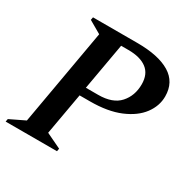

<svg xmlns="http://www.w3.org/2000/svg" viewBox="-157 -803 938 946"><g transform="rotate(30 312.5 -330.0)"><path d="M-7 0 -4 -16 81 -57 177 -603 106 -644 109 -660H361Q482 -660 547 -620.5Q612 -581 612 -500Q612 -446 577 -399Q542 -352 473 -323Q404 -294 303 -294H244L202 -57L288 -16L285 0ZM299 -608 252 -342H322Q404 -342 443 -385.5Q482 -429 482 -494Q482 -552 445 -580Q408 -608 341 -608Z"/></g></svg>

Font: Spectral SemiBold
Style: Italic
Weight: 600
Italic angle: -10°
Designer: Jean-Baptiste Levee
Foundry: Production Type
Version: Version 2.001